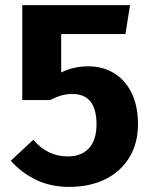

<svg xmlns="http://www.w3.org/2000/svg" viewBox="-20 -713 600 750"><path d="M470 -580H219V-430Q268 -454 325 -454Q381 -454 425 -427.5Q469 -401 494 -350Q519 -299 519 -228Q519 -154 486 -99Q453 -44 392.5 -13.5Q332 17 250 17Q178 17 121 -10.5Q64 -38 22 -85L110 -167Q165 -102 245 -102Q298 -102 327.5 -134Q357 -166 357 -228Q357 -346 262 -346Q241 -346 221 -340.5Q201 -335 175 -322H67V-693H488Z"/></svg>

Font: Statis Sans
Style: Bold
Weight: 700
Designer: bBox Type GmbH
Foundry: bBox Type GmbH
Version: Version 1.000